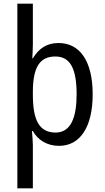

<svg xmlns="http://www.w3.org/2000/svg" viewBox="-20 -780 569 1040"><path d="M482 -269C482 -450 412 -547 297 -547C232 -547 189 -516 158 -464H155C156 -487 158 -517 158 -541V-760H74V240H158V7C158 -13 155 -48 153 -70H158C185 -22 234 10 300 10C412 10 482 -89 482 -269ZM395 -269C395 -148 366 -62 281 -62C192 -62 158 -130 158 -267V-286C159 -414 194 -474 280 -474C360 -474 395 -409 395 -269Z"/></svg>

Font: Noto Sans Oriya Cond
Style: Regular
Weight: 400
Width: 3
Designer: Amélie Bonet and Sol Matas
Foundry: Google LLC
Version: Version 2.006